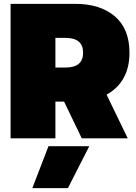

<svg xmlns="http://www.w3.org/2000/svg" viewBox="-20 -719 708 998"><path d="M35 -699H371Q501 -699 577 -634Q653 -569 653 -445Q653 -367 622 -312.5Q591 -258 534 -227L644 0H405L313 -191H268V0H35ZM321 -368Q412 -368 412 -445Q412 -522 321 -522H268V-368ZM232 41H444L333 259H148Z"/></svg>

Font: Prompt Black
Style: Regular
Weight: 900
Designer: Katatrad Team
Foundry: CadsonDemak
Version: Version 1.001